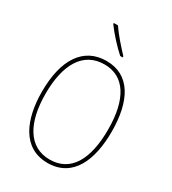

<svg xmlns="http://www.w3.org/2000/svg" viewBox="-226 -1068 1069 1195"><g transform="rotate(30 308.5 -470.5)"><path d="M262 -951H232V-944C266 -896 324 -833 369 -793H387V-801C346 -845 295 -901 262 -951ZM559 -358C559 -579 481 -724 312 -724C148 -724 58 -590 58 -358C58 -160 128 10 309 10C491 10 559 -155 559 -358ZM84 -358C84 -566 158 -699 312 -699C456 -699 533 -576 533 -358C533 -144 461 -15 310 -15C160 -15 84 -149 84 -358Z"/></g></svg>

Font: Noto Sans Oriya Cond Thin
Style: Regular
Weight: 100
Width: 3
Designer: Amélie Bonet and Sol Matas
Foundry: Google LLC
Version: Version 2.006